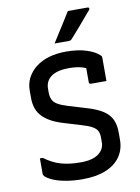

<svg xmlns="http://www.w3.org/2000/svg" viewBox="-102 -1013 804 1099"><g transform="rotate(-10 300.0 -463.5)"><path d="M320 -718Q388 -718 438 -702Q488 -686 512 -662Q517 -658 518 -654.5Q519 -651 519 -645Q519 -626 519 -603Q519 -580 519 -557Q519 -534 519 -512Q497 -512 474 -512Q451 -512 429 -512Q424 -512 421 -515Q418 -518 418 -523Q418 -535 418 -547.5Q418 -560 418 -573Q418 -586 418 -600.5Q418 -615 418 -631L445 -590Q421 -606 391 -614Q361 -622 320 -622Q287 -622 261.5 -616Q236 -610 218 -597.5Q200 -585 191 -567Q182 -549 182 -526V-505Q182 -482 189.5 -464.5Q197 -447 217.5 -434.5Q238 -422 277 -410L373 -381Q419 -368 451 -352Q483 -336 501.5 -316Q520 -296 528.5 -270Q537 -244 537 -209V-168Q537 -111 507.5 -69Q478 -27 422.5 -4.5Q367 18 288 18Q239 18 196.5 11Q154 4 122.5 -8.5Q91 -21 73 -38Q70 -42 68.5 -45.5Q67 -49 67 -56Q67 -70 67 -83.5Q67 -97 67 -111.5Q67 -126 67 -142H84Q129 -108 177.5 -93.5Q226 -79 294 -79Q362 -79 397 -104.5Q432 -130 432 -171V-200Q432 -222 424.5 -237Q417 -252 396.5 -264Q376 -276 335 -288L239 -317Q191 -331 160 -349Q129 -367 110.5 -389Q92 -411 84.5 -436.5Q77 -462 77 -492V-534Q77 -575 94.5 -608.5Q112 -642 144 -667Q176 -692 220.5 -705Q265 -718 320 -718ZM371 -945Q399 -945 415.5 -945Q432 -945 447 -945Q462 -945 486 -945Q492 -945 494 -940Q496 -935 492 -930Q473 -909 459.5 -892.5Q446 -876 433 -861Q420 -846 404 -827.5Q388 -809 363 -781Q361 -779 357 -777Q353 -775 347 -775Q326 -775 313 -775Q300 -775 288.5 -775Q277 -775 264 -775Q283 -805 300 -832Q317 -859 334.5 -886.5Q352 -914 371 -945Z"/></g></svg>

Font: Recursive Medium
Style: Regular
Weight: 500
Version: Version 1.085